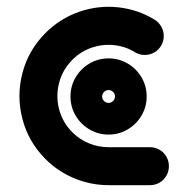

<svg xmlns="http://www.w3.org/2000/svg" viewBox="-20 -542 555 562"><path d="M316.7 -259.7Q316.7 -264.8 314.1 -269.1Q311.5 -273.3 307.1 -275.9Q302.8 -278.5 297.7 -278.5Q292.6 -278.5 288.3 -275.9Q284.1 -273.3 281.5 -269Q278.9 -264.6 278.9 -259.5Q278.9 -254.4 281.5 -250.2Q284.1 -245.9 288.4 -243.3Q292.8 -240.7 297.9 -240.7Q303 -240.7 307.2 -243.3Q311.5 -245.9 314.1 -250.3Q316.7 -254.6 316.7 -259.7ZM186.3 -259.6Q186.3 -290 201.3 -315.5Q216.4 -341 241.9 -356.1Q267.4 -371.1 297.8 -371.1Q328.1 -371.1 353.7 -356.1Q379.2 -341.1 394.2 -315.6Q409.3 -290.1 409.3 -259.7Q409.3 -229.3 394.2 -203.7Q379.2 -178.2 353.7 -163.2Q328.2 -148.1 297.8 -148.1Q267.4 -148.1 241.9 -163.2Q216.4 -178.2 201.3 -203.7Q186.3 -229.2 186.3 -259.6ZM474.4 -55.6Q474.4 -40.4 467 -27.6Q459.6 -14.8 446.9 -7.4Q434.1 0 418.9 0H298.1Q246.8 0 198.6 -19.6Q150.4 -39.3 113.3 -76.3Q63.3 -126.3 45.7 -193.7Q28.1 -261.1 45.7 -328.3Q63.3 -395.6 113.3 -445.6Q155.9 -488.1 211.5 -507.4Q267 -526.7 324.8 -520.7Q382.6 -514.8 432.6 -484.4Q444.8 -476.7 452 -464.1Q459.3 -451.5 459.3 -436.7Q459.3 -421.5 451.9 -408.7Q444.4 -395.9 431.7 -388.5Q418.9 -381.1 403.7 -381.1Q388.1 -381.1 374.8 -389.3Q346.3 -406.7 313.1 -410Q280 -413.3 248.1 -402.4Q216.3 -391.5 191.9 -367Q163 -338.1 153 -299.4Q143 -260.7 153 -222.2Q163.1 -183.6 191.9 -154.7Q213.3 -133.3 241 -122.2Q268.6 -111.1 298.1 -111.1H418.9Q434.1 -111.1 446.9 -103.7Q459.6 -96.3 467 -83.5Q474.4 -70.7 474.4 -55.6Z"/></svg>

Font: 26F Galaxy Sans
Style: Regular
Weight: 400
Designer: C₂₉H₂₅N₃O₅
Version: Version 1.100;FEAKit 1.0